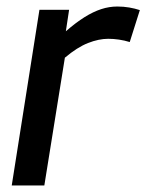

<svg xmlns="http://www.w3.org/2000/svg" viewBox="-20 -569 449 589"><path d="M192 -539 182 -473Q213 -500 239.5 -516.5Q266 -533 290.5 -541Q315 -549 340 -549Q359 -549 376.5 -546Q394 -543 409 -538L378 -440Q362 -445 345 -447.5Q328 -450 312 -450Q283 -450 250 -437Q217 -424 179 -392L116 0H16L101 -539Z"/></svg>

Font: Georama ExtraCondensed Thin Medium
Style: Italic
Weight: 500
Italic angle: -9°
Version: Version 1.001